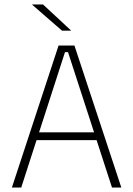

<svg xmlns="http://www.w3.org/2000/svg" viewBox="-20 -844 600 864"><path d="M33.5 0 243.5 -639H315L526 0H484L286 -609.5H272.5L75.5 0ZM133 -213.5V-248.5H426V-213.5ZM173.5 -824 300 -706.5V-706H259L124.5 -823V-824Z"/></svg>

Font: Anek Gurmukhi Medium ExtraLight
Style: Regular
Weight: 250
Version: Version 1.003